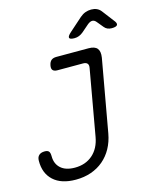

<svg xmlns="http://www.w3.org/2000/svg" viewBox="-137 -1044 942 1149"><g transform="rotate(-15 333.5 -470.0)"><path d="M3 -157Q3 -179 15.5 -190.5Q28 -202 51 -202Q69 -202 76.5 -193.5Q84 -185 84 -163Q84 -116 114.5 -88.5Q145 -61 202 -61Q268 -61 312 -99.5Q356 -138 368 -207L440 -613Q444 -632 436 -641.5Q428 -651 409 -651H251Q231 -651 222.5 -660.5Q214 -670 218 -690Q222 -711 233.5 -720.5Q245 -730 265 -730H465Q503 -730 518 -711.5Q533 -693 527 -655L447 -207Q438 -157 416 -117Q394 -77 360.5 -48.5Q327 -20 283.5 -5Q240 10 189 10Q99 10 50.5 -34.5Q2 -79 3 -157ZM400 -810Q371 -810 368 -820.5Q365 -831 389 -852L469 -923Q485 -937 502.5 -943.5Q520 -950 539 -950Q558 -950 573 -943.5Q588 -937 599 -923L654 -851Q671 -831 665 -820.5Q659 -810 630 -810Q616 -810 604.5 -815Q593 -820 585 -830L552 -870Q541 -883 528 -883Q515 -883 499 -870L454 -831Q442 -821 428.5 -815.5Q415 -810 400 -810Z"/></g></svg>

Font: Maple Mono Light
Style: Italic
Weight: 300
Italic angle: -10°
Monospace: yes
Designer: subframe7536
Version: Version 7.000